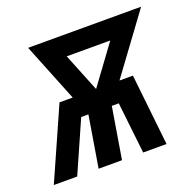

<svg xmlns="http://www.w3.org/2000/svg" viewBox="-131 -622 737 725"><g transform="rotate(-20 237.0 -260.0)"><path d="M-33 0 94 -286H147L53 -520H507L335 -286H389L420 0H326L303 -206H275L241 0H147L181 -206H152L61 0ZM241 -286 354 -440H179Z"/></g></svg>

Font: Iosevka SS04
Style: Bold Italic
Weight: 700
Italic angle: -9°
Monospace: yes
Designer: Belleve Invis
Foundry: Belleve Invis
Version: Version 19.0.0; ttfautohint (v1.8.4)